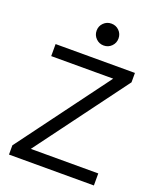

<svg xmlns="http://www.w3.org/2000/svg" viewBox="-166 -1027 928 1127"><g transform="rotate(20 297.5 -464.0)"><path d="M29.3 0V-57.6L451.7 -627.9H64.5V-703.1H560.1V-644.5L138.2 -75.2H559.6V0ZM332 -791.5Q303.7 -791.5 283.7 -811.5Q263.7 -831.5 263.7 -859.9Q263.7 -888.7 283.7 -908.4Q303.7 -928.2 332 -928.2Q360.8 -928.2 380.6 -908.4Q400.4 -888.7 400.4 -859.9Q400.4 -831.5 380.6 -811.5Q360.8 -791.5 332 -791.5Z"/></g></svg>

Font: Schibsted Grotesk
Style: Regular
Weight: 400
Designer: Bakken & Baeck AS, Henrik Kongsvoll
Foundry: Schibsted ASA
Version: Version 1.100; ttfautohint (v1.8.4.7-5d5b);gftools[0.9.25]